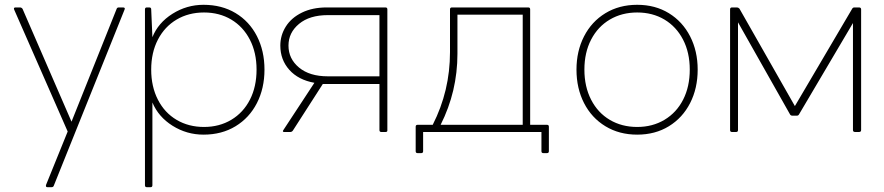

<svg xmlns="http://www.w3.org/2000/svg" viewBox="-20 -537 3683 800"><path d="M38 -501Q38 -506 45 -506H63Q70 -506 74 -500L278 -30L466 -500Q468 -506 475 -506H492Q503 -506 499 -497L204 237Q202 243 194 243H178Q169 243 172 233L262 11L39 -497Z M607 243H592Q584 243 584 235V-498Q584 -506 592 -506H602Q610 -506 610 -498L615 -382Q639 -442 698.5 -479.5Q758 -517 828 -517Q904 -517 961.5 -482.5Q1019 -448 1050.5 -386.5Q1082 -325 1082 -247Q1082 -169 1050.5 -107.5Q1019 -46 961.5 -11Q904 24 828 24Q758 24 699 -13Q640 -50 615 -110V235Q615 243 607 243ZM1049 -247Q1049 -318 1021 -372Q993 -426 943.5 -455.5Q894 -485 830 -485Q766 -485 716 -455.5Q666 -426 638 -372Q610 -318 610 -247Q610 -176 638 -121.5Q666 -67 716 -37.5Q766 -8 830 -8Q894 -8 944 -38Q994 -68 1021.5 -122Q1049 -176 1049 -247Z M1594 -498V7Q1594 13 1586 13H1569Q1561 13 1561 5V-187H1341H1325L1201 6Q1197 13 1189 13H1164Q1160 13 1159 11Q1158 9 1160 6L1290 -192Q1223 -204 1185.5 -246Q1148 -288 1148 -347Q1148 -390 1171 -426.5Q1194 -463 1238 -484.5Q1282 -506 1341 -506H1586Q1594 -506 1594 -498ZM1182 -347Q1182 -292 1226 -255.5Q1270 -219 1346 -219H1561V-474H1346Q1270 -474 1226 -437.5Q1182 -401 1182 -347Z M1855 -320V-498Q1855 -506 1863 -506H2181Q2189 -506 2189 -498V-17H2259Q2267 -17 2267 -9V93Q2267 101 2259 101H2244Q2236 101 2236 93V13H1743V93Q1743 101 1735 101H1720Q1712 101 1712 93V-9Q1712 -17 1720 -17H1783Q1855 -158 1855 -320ZM2158 -476H1886V-313Q1886 -156 1816 -17H2158Z M2382 -247Q2382 -324 2413.5 -385.5Q2445 -447 2502.5 -482Q2560 -517 2635 -517Q2710 -517 2767 -482Q2824 -447 2855.5 -385.5Q2887 -324 2887 -247Q2887 -169 2855.5 -107.5Q2824 -46 2767 -11Q2710 24 2635 24Q2560 24 2502.5 -11Q2445 -46 2413.5 -107.5Q2382 -169 2382 -247ZM2854 -247Q2854 -318 2826 -372Q2798 -426 2748.5 -455.5Q2699 -485 2635 -485Q2571 -485 2521 -455.5Q2471 -426 2443 -372Q2415 -318 2415 -247Q2415 -176 2443 -121.5Q2471 -67 2521 -37.5Q2571 -8 2635 -8Q2699 -8 2749 -38Q2799 -68 2826.5 -122Q2854 -176 2854 -247Z M3540 -506H3559Q3568 -506 3568 -498V5Q3568 13 3559 13H3543Q3534 13 3534 5V-441L3309 -60Q3306 -55 3300 -55H3282Q3275 -55 3272 -60L3055 -444V5Q3055 13 3047 13H3030Q3022 13 3022 5V-498Q3022 -506 3030 -506H3051Q3056 -506 3061 -501L3292 -95L3531 -501Q3534 -506 3540 -506Z"/></svg>

Font: LINE Seed JP_TTF Thin
Style: Regular
Weight: 250
Designer: LY Corporation & Fontrix & Fontworks
Version: Version 1.008